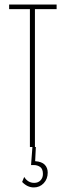

<svg xmlns="http://www.w3.org/2000/svg" viewBox="-20 -644 290 841"><path d="M111 0V-604H20V-624H228V-604H133V0ZM128 177Q100 177 77 153L86 131Q102 157 130 157Q147 157 157.5 146Q168 135 168 118Q168 96 156 87.5Q144 79 129 79H116L122 0H137L134 62Q163 64 176 77.5Q189 91 189 112Q189 140 171.5 158.5Q154 177 128 177Z"/></svg>

Font: Inconsolata UltraCondensed ExtraLight
Style: Regular
Weight: 200
Width: 1
Monospace: yes
Designer: Raph Levien, Cyreal, Brenton Simpson
Foundry: Raph Levien, Cyreal, Google
Version: Version 3.100; ttfautohint (v1.8.4.7-5d5b)